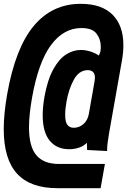

<svg xmlns="http://www.w3.org/2000/svg" viewBox="-22 -783 665 1003"><path d="M-2.5 -109Q-2.5 -189 15.5 -291Q58 -532 154.2 -647.5Q250.5 -763 400 -763Q509.5 -763 566 -706.2Q622.5 -649.5 622.5 -547.5Q622.5 -508.5 615.5 -470L547.5 -85.5Q542 -52.5 539.8 -34.2Q537.5 -16 537.5 6L433 0.5L432 -37Q415 -20 391 -11.8Q367 -3.5 339 -3.5Q274.5 -3.5 237.8 -48Q201 -92.5 201 -181.5Q201 -223.5 210 -276Q226 -365.5 256.2 -420.5Q286.5 -475.5 323.8 -498.8Q361 -522 400 -522Q423.5 -522 448.5 -514.5Q473.5 -507 494.5 -493L502 -511.5Q504.5 -523 504.5 -538.5Q504.5 -578 482.2 -607.2Q460 -636.5 403.5 -636.5Q310 -636.5 244 -547Q178 -457.5 145 -270.5Q129.5 -182.5 129.5 -117.5Q129.5 -17.5 168 28Q206.5 73.5 285.5 73.5H526L503.5 200H277Q136.5 200 67 124Q-2.5 48 -2.5 -109ZM442 -187.5 472 -358Q474 -372 474 -376.5Q474 -397.5 463.8 -407Q453.5 -416.5 436.5 -416.5Q391.5 -416.5 364.2 -367.5Q337 -318.5 325.5 -252.5Q318.5 -213.5 318.5 -184.5Q318.5 -144 330.8 -129.8Q343 -115.5 363 -115.5Q392 -115.5 414 -135Q436 -154.5 442 -187.5Z"/></svg>

Font: JuliaMono Black
Style: Italic
Weight: 900
Italic angle: -9°
Monospace: yes
Designer: cormullion
Foundry: corm
Version: Version 0.057; ttfautohint (v1.8.4)